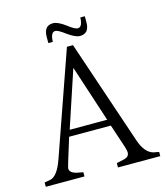

<svg xmlns="http://www.w3.org/2000/svg" viewBox="-122 -800 760 882"><g transform="rotate(-15 258.0 -358.5)"><path d="M-13.7 0V-20.5L13.7 -25.4Q49.3 -31.7 76.2 -109.9L246.6 -596.2H275.4L443.4 -98.6Q465.8 -32.2 508.8 -23.9L530.8 -20V0H329.6V-20.5L366.7 -28.8Q390.1 -34.7 390.6 -54.2Q390.6 -65.9 383.8 -85.9L347.7 -194.3H149.4Q107.9 -62.5 107.4 -54.7Q107.4 -33.2 141.6 -25.4L170.4 -20V0ZM250 -495.1 160.2 -224.6H338.4ZM168.5 -634.8V-663.6Q168.5 -717.3 212.4 -717.3Q234.9 -717.3 271 -690.4Q303.7 -665 317.4 -665Q339.8 -666 340.8 -710.4H362.3V-682.1Q362.3 -628.4 317.9 -628.4Q296.4 -628.4 259.8 -654.8Q226.6 -680.2 213.4 -680.2Q190.9 -680.2 189.9 -634.8Z"/></g></svg>

Font: Lancelot
Style: Regular
Weight: 400
Designer: Marion Kadi
Foundry: Marion Kadi, Anton Koovit
Version: 1.004